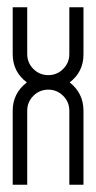

<svg xmlns="http://www.w3.org/2000/svg" viewBox="-20 -506 265 529"><path d="M171 -357V-486H210V-356Q210 -308 172 -279Q210 -249 210 -201V3H171V-201Q171 -225 154 -242Q137 -259 113 -259Q89 -259 72 -242Q55 -225 55 -201V3H15V-201Q15 -249 54 -279Q15 -308 15 -357V-486H55V-357Q55 -333 72 -316Q89 -299 113 -299Q137 -299 154 -316Q171 -333 171 -357Z"/></svg>

Font: RIT Chingam
Style: Regular
Weight: 400
Version: Version 1.2.1